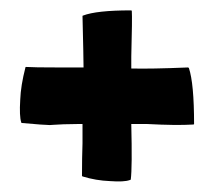

<svg xmlns="http://www.w3.org/2000/svg" viewBox="-20 -430 412 370"><path d="M344 -299Q354 -269 354 -191Q354 -190 352 -190Q320 -188 264 -191H233Q235 -107 232 -84Q231 -83 230 -83Q219 -79 192 -81Q165 -82 139 -90L138 -91V-92Q138 -126 139 -154V-191H129Q115 -191 102.5 -190.5Q90 -190 83.5 -189.5Q77 -189 76 -189Q66 -189 22 -193Q21 -193 21 -194Q17 -206 19 -238Q20 -265 29 -300Q29 -301 30 -301Q44 -300 94 -300H141Q141 -317 139 -399Q139 -400 140 -400Q166 -410 232 -410Q234 -410 234 -409Q235 -395 233 -321V-298Q270 -297 342 -300Q343 -300 344 -299Z"/></svg>

Font: Tovari Sans
Style: Bold
Weight: 700
Designer: Verneri Kontto, Denis Ignatov
Foundry: Verneri Kontto
Version: Version 1.10 May 7, 2019